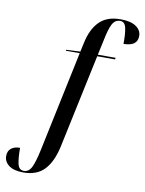

<svg xmlns="http://www.w3.org/2000/svg" viewBox="-203 -843 876 1157"><g transform="rotate(10 235.0 -264.5)"><path d="M21 241Q-36 241 -66.5 218.5Q-97 196 -97 161Q-97 130 -77 114Q-57 98 -23 98Q-23 161 -15 196Q-7 231 23 231Q54 231 70.5 196.5Q87 162 102 91L232 -526H147L148 -532L234 -536L246 -591Q264 -677 310 -723.5Q356 -770 439 -770Q502 -770 534.5 -747.5Q567 -725 567 -690Q567 -627 482 -627Q483 -689 475 -724.5Q467 -760 439 -760Q407 -760 390.5 -728Q374 -696 360 -624L341 -536H450L448 -526H339L217 49Q196 144 150 192.5Q104 241 21 241Z"/></g></svg>

Font: Noto Serif Display SemiCondensed Medium
Style: Italic
Weight: 500
Width: 4
Italic angle: -12°
Designer: Monotype Design Team
Foundry: Monotype Imaging Inc.
Version: Version 2.009